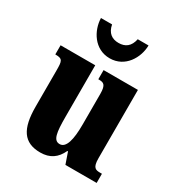

<svg xmlns="http://www.w3.org/2000/svg" viewBox="-183 -887 943 1017"><g transform="rotate(30 288.5 -379.0)"><path d="M283 -606C377 -606 427 -693 428 -768H362C352 -720 324 -700 283 -700C243 -700 214 -720 205 -768H137C139 -693 189 -606 283 -606ZM214 10C273 10 311 -17 335 -69H339L363 0H554V-56H544C515 -56 497 -60 497 -118V-536H287V-480H290C319 -480 335 -475 335 -418V-230C335 -138 320 -80 281 -80C243 -80 236 -123 236 -222V-536H24V-480H27C70 -480 72 -466 72 -409V-188C72 -54 112 10 214 10Z"/></g></svg>

Font: Noto Serif Georgian ExtraCondensed Black
Style: Regular
Weight: 900
Width: 2
Designer: Monotype Design Team, Akaki Razmadze
Foundry: Google LLC
Version: Version 2.003